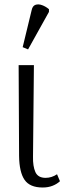

<svg xmlns="http://www.w3.org/2000/svg" viewBox="-20 -826 295 855"><path d="M170 9Q113 9 89.5 -25Q66 -59 65 -131L63 -536H131L127 -128Q126 -86 137.5 -60Q149 -34 183 -34Q210 -34 234 -50L247 -19Q233 -6 213.5 1.5Q194 9 170 9ZM105 -606 81 -616 121 -781Q125 -800 138 -804.5Q151 -809 167.5 -803Q184 -797 198 -785V-773Z"/></svg>

Font: Noto Serif SemiCondensed Light
Style: Regular
Weight: 300
Width: 4
Designer: Monotype Design Team
Foundry: Monotype Imaging Inc.
Version: Version 2.013